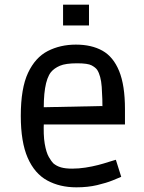

<svg xmlns="http://www.w3.org/2000/svg" viewBox="-20 -788 616 822"><path d="M307 14Q236 14 182 -15.5Q128 -45 98.5 -112.5Q69 -180 69 -292Q69 -410 100 -476Q131 -542 184.5 -569.5Q238 -597 305 -597Q372 -597 418.5 -571Q465 -545 490 -484Q515 -423 515 -321V-255H124L168 -271Q165 -210 171.5 -172.5Q178 -135 189 -116Q200 -97 208 -89Q222 -77 241 -71.5Q260 -66 289 -66Q317 -66 346 -70.5Q375 -75 400 -81.5Q425 -88 444.5 -94.5Q464 -101 476 -104L499 -31Q490 -27 463 -16Q436 -5 396 4.5Q356 14 307 14ZM168 -294 124 -328 461 -335 419 -300Q419 -368 415.5 -416Q412 -464 396 -489Q389 -499 372.5 -508Q356 -517 310 -517Q261 -517 236.5 -506.5Q212 -496 198 -479Q163 -434 168 -294ZM250 -679V-768H361V-679Z"/></svg>

Font: Ruda Medium
Style: Regular
Weight: 500
Version: Version 2.001